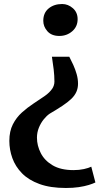

<svg xmlns="http://www.w3.org/2000/svg" viewBox="-20 -768 528 956"><path d="M325 -485.5Q334.5 -467.5 344.8 -445Q355 -422.5 361.8 -398.5Q368.5 -374.5 368.5 -351.5Q368.5 -329 360.2 -310.5Q352 -292 334.8 -275.5Q317.5 -259 290.8 -241.2Q264 -223.5 227.5 -202Q212.5 -192 197.8 -173.8Q183 -155.5 173.5 -132Q164 -108.5 164 -82.5Q164 -43 183 -5.8Q202 31.5 242.2 55.2Q282.5 79 346.5 79Q374.5 79 398 73.8Q421.5 68.5 434.5 62L455 140.5Q443 146.5 422 153Q401 159.5 372.2 163.8Q343.5 168 308 168Q230.5 168 176.5 148.2Q122.5 128.5 89.5 94.8Q56.5 61 41.5 19.2Q26.5 -22.5 26.5 -66.5Q26.5 -114.5 44 -148.8Q61.5 -183 89 -207.8Q116.5 -232.5 146.2 -252Q176 -271.5 202 -289.5Q228 -307.5 241.5 -328.5Q244.5 -333 247.8 -342.2Q251 -351.5 251 -361.5Q251 -391 247.2 -422.8Q243.5 -454.5 238.5 -485.5ZM289.5 -748Q319 -748 342.8 -727.2Q366.5 -706.5 366.5 -672.5Q366.5 -635.5 339.5 -612.2Q312.5 -589 275.5 -589Q237 -589 216.2 -612.2Q195.5 -635.5 195.5 -664.5Q195.5 -704 222.2 -726Q249 -748 289.5 -748Z"/></svg>

Font: Merriweather 20pt
Style: Bold
Weight: 700
Version: Version 2.100